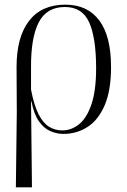

<svg xmlns="http://www.w3.org/2000/svg" viewBox="-20 -564 545 823"><path d="M48 239 52 -83 51 -277Q51 -405 104.5 -474.5Q158 -544 260 -544Q355 -544 405.5 -476.5Q456 -409 456 -276Q456 -177 429 -113.5Q402 -50 355.5 -20Q309 10 252 10Q223 10 195.5 -2Q168 -14 146.5 -44.5Q125 -75 115 -129H113L117 239ZM247 -5Q286 -5 319 -31.5Q352 -58 372 -117Q392 -176 392 -271Q392 -401 362.5 -467.5Q333 -534 258 -534Q180 -534 146 -468Q112 -402 113 -273V-180Q126 -112 145.5 -74Q165 -36 190.5 -20.5Q216 -5 247 -5Z"/></svg>

Font: Noto Serif Display SemiCondensed Light
Style: Regular
Weight: 300
Width: 4
Designer: Monotype Design Team
Foundry: Monotype Imaging Inc.
Version: Version 2.009